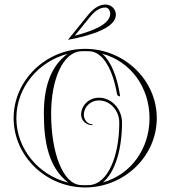

<svg xmlns="http://www.w3.org/2000/svg" viewBox="-20 -820 750 845"><path d="M281 -645C390.9 -665.5 490 -700.5 490 -755C490 -779.8 469.8 -800 445 -800C413.1 -800 387.8 -779 365.7 -751.7L280 -646ZM309.1 -662.9 375 -744.1C394.5 -768.1 416.2 -787 444 -787C455.6 -787 465 -774.9 465 -760C465 -713.6 390.2 -684 309.1 -662.9ZM506.6 -396.1 508.8 -395.9C496.3 -480.2 469.5 -549.8 429.5 -583.8C555.9 -549.6 638 -435 638 -300C638 -166.2 557.6 -52.4 432.6 -17C487.6 -61.9 517 -165.7 517 -280C517 -340.7 471.3 -390 415 -390C371.9 -390 337 -356.4 337 -315C337 -289.6 359.4 -269 387 -269V-273C366 -273 349 -291.8 349 -315C349 -349.8 378.6 -378 415 -378C464.7 -378 505 -334.1 505 -280C505 -130.7 453.8 -11.1 375 -5.6C368.4 -5.2 361.7 -5 355 -5C348.3 -5 341.6 -5.2 335 -5.6C256.7 -9.7 205 -147.7 205 -320C205 -469.3 256.2 -588.9 335 -594.4C341.6 -594.8 348.3 -595 355 -595C361.7 -595 368.4 -594.8 375 -594.4C433 -591.3 476.5 -514.7 495.1 -405C495.8 -400.5 501.1 -397.1 506.6 -396.1ZM40 -300C40 -131.6 183.9 5 355 5C526.1 5 670 -131.6 670 -300C670 -468.4 526.1 -605 355 -605C183.9 -605 40 -468.4 40 -300ZM277.4 -583C198.2 -525.5 173 -427.7 173 -320C173 -196.6 193.4 -82.7 280.5 -16.2C150.6 -48.6 52 -163.8 52 -300C52 -435.1 149 -549.5 277.4 -583Z"/></svg>

Font: SortefaxS01
Style: Medium
Weight: 500
Designer: gluk
Foundry: gluk
Version: Version 0.261